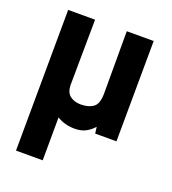

<svg xmlns="http://www.w3.org/2000/svg" viewBox="-125 -577 773 865"><g transform="rotate(20 261.0 -144.0)"><path d="M50 194 54 -482H183L180 -170Q180 -133 200.5 -117Q221 -101 252 -101Q290 -101 312.5 -117.5Q335 -134 335 -185V-482H464L461 0H359L355 -31Q338 -12 316.5 -0.5Q295 11 264 11Q216 11 179 -12L178 194Z"/></g></svg>

Font: Zen Kaku Gothic Antique Black
Style: Regular
Weight: 900
Designer: Yoshimichi Ohira
Foundry: Positype
Version: Version 1.001